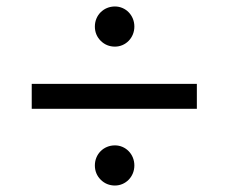

<svg xmlns="http://www.w3.org/2000/svg" viewBox="-20 -664 697 593"><path d="M588 -328V-405H78V-328ZM291 -538C303 -526 318 -520 335 -520C368 -520 395 -547 395 -582C395 -617 368 -644 335 -644C300 -644 273 -617 273 -582C273 -565 279 -550 291 -538ZM291 -109C303 -97 318 -91 335 -91C368 -91 395 -118 395 -153C395 -188 368 -215 335 -215C300 -215 273 -188 273 -153C273 -136 279 -121 291 -109Z"/></svg>

Font: Poppins
Style: Regular
Weight: 400
Designer: Ninad Kale (Devanagari), Jonny Pinhorn (Latin)
Foundry: Indian Type Foundry
Version: 4.004